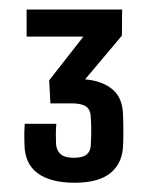

<svg xmlns="http://www.w3.org/2000/svg" viewBox="-20 -820 313 404"><path d="M137 -435.5Q86.5 -435.5 59.2 -455.5Q32 -475.5 31.5 -516Q31.5 -525 31.2 -530.2Q31 -535.5 31.2 -542Q31.5 -548.5 32 -559.5H98.5Q97.5 -548.5 97.5 -536.2Q97.5 -524 98 -516Q99 -503.5 107.5 -495.8Q116 -488 135 -488Q154 -488 162.2 -494.8Q170.5 -501.5 171 -514Q172 -532.5 172 -545.2Q172 -558 171 -573.5Q170.5 -589.5 160.8 -596Q151 -602.5 131.5 -602.5H86L83.5 -651L155.5 -743H36V-800H237L236.5 -745L159 -653Q195.5 -650 217.2 -631.5Q239 -613 239 -574.5Q239.5 -567 239.5 -555.2Q239.5 -543.5 239.5 -532.8Q239.5 -522 239 -516Q238.5 -478 213.5 -456.8Q188.5 -435.5 137 -435.5Z"/></svg>

Font: Big Shoulders Text Thin Medium
Style: Regular
Weight: 500
Version: Version 2.002